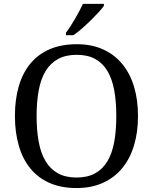

<svg xmlns="http://www.w3.org/2000/svg" viewBox="-20 -951 782 981"><path d="M685.1 -357.9Q685.1 -275.4 664.6 -207.5Q644 -139.6 604 -91.3Q564 -43 505.4 -16.6Q446.8 9.8 371.1 9.8Q291.5 9.8 232.4 -16.6Q173.3 -43 134.3 -91.3Q95.2 -139.6 75.7 -207.8Q56.2 -275.9 56.2 -358.9Q56.2 -441.9 75.7 -509.5Q95.2 -577.1 134.3 -625Q173.3 -672.9 232.9 -699Q292.5 -725.1 372.1 -725.1Q447.8 -725.1 505.9 -699Q564 -672.9 604 -624.8Q644 -576.7 664.6 -509Q685.1 -441.4 685.1 -357.9ZM167 -357.9Q167 -283.7 178 -225.3Q189 -167 213.4 -126.7Q237.8 -86.4 276.6 -65.2Q315.4 -43.9 371.1 -43.9Q426.8 -43.9 465.6 -65.2Q504.4 -86.4 528.6 -126.7Q552.7 -167 563.5 -225.3Q574.2 -283.7 574.2 -357.9Q574.2 -432.1 563.5 -490.5Q552.7 -548.8 528.6 -588.9Q504.4 -628.9 466.1 -649.9Q427.7 -670.9 372.1 -670.9Q316.4 -670.9 277.3 -649.9Q238.3 -628.9 213.6 -588.9Q189 -548.8 178 -490.5Q167 -432.1 167 -357.9ZM316.9 -784.2Q328.1 -798.3 340.1 -816.9Q352.1 -835.4 363.5 -855.2Q375 -875 385.5 -894.8Q396 -914.6 403.8 -931.2H510.7V-920.9Q501.5 -907.7 483.4 -887.9Q465.3 -868.2 443.4 -846.7Q421.4 -825.2 398.2 -804.9Q375 -784.7 355 -771H316.9Z"/></svg>

Font: Noto Serif
Style: Regular
Weight: 400
Designer: Monotype Design team
Foundry: Monotype Imaging Inc.
Version: Version 1.02